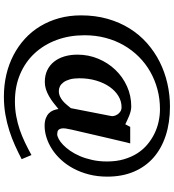

<svg xmlns="http://www.w3.org/2000/svg" viewBox="26 -753 884 976"><g transform="rotate(90 468.0 -265.0)"><path d="M877.9 -368.2Q877.9 -318.4 866.9 -275.6Q856 -232.9 837.2 -197.5Q818.4 -162.1 793.2 -134.5Q768.1 -106.9 739.3 -88.1Q710.4 -69.3 679.9 -59.6Q649.4 -49.8 620.1 -49.8Q597.2 -49.8 581.8 -55.7Q566.4 -61.5 556.4 -71Q546.4 -80.6 541.3 -93.3Q536.1 -106 534.2 -120.1Q518.6 -106.9 502.4 -94.5Q486.3 -82 469.2 -72.3Q452.1 -62.5 434.1 -56.6Q416 -50.8 397 -50.8Q362.8 -50.8 336.9 -63.2Q311 -75.7 293.5 -97.9Q275.9 -120.1 266.8 -150.4Q257.8 -180.7 257.8 -216.8Q257.8 -272.9 278.6 -322.5Q299.3 -372.1 335 -409.4Q370.6 -446.8 418.7 -468.5Q466.8 -490.2 521 -490.2Q532.7 -490.2 544.7 -487.3Q556.6 -484.4 568.4 -479.7Q580.1 -475.1 591.1 -469.7Q602.1 -464.4 611.8 -460L625 -484.9H709L704.1 -466.3Q700.7 -451.7 695.6 -430.2Q690.4 -408.7 684.3 -382.3Q678.2 -356 671.9 -329.1Q657.2 -266.1 639.2 -188Q635.3 -171.4 633.3 -157.7Q631.3 -144 633.3 -134.3Q635.3 -124.5 641.8 -119.1Q648.4 -113.8 662.1 -113.8Q671.9 -113.8 686.3 -121.3Q700.7 -128.9 716.1 -143.6Q731.4 -158.2 746.6 -179.9Q761.7 -201.7 773.7 -229.7Q785.6 -257.8 793.2 -292.2Q800.8 -326.7 800.8 -367.2Q800.8 -414.6 789.6 -452.9Q778.3 -491.2 759.3 -521Q740.2 -550.8 714.1 -572.5Q688 -594.2 658.7 -608.4Q629.4 -622.6 597.7 -629.4Q565.9 -636.2 535.2 -636.2Q482.4 -636.2 434.3 -623.3Q386.2 -610.4 344.5 -586.7Q302.7 -563 268.6 -528.8Q234.4 -494.6 210 -451.9Q185.5 -409.2 172.4 -359.1Q159.2 -309.1 159.2 -252.9Q159.2 -175.8 183.1 -111.1Q207 -46.4 251 1Q294.9 48.3 356.9 74.7Q418.9 101.1 495.1 101.1Q534.7 101.1 570.3 94.5Q606 87.9 639.2 76.7Q672.4 65.4 704.3 50Q736.3 34.7 768.1 17.1L789.1 66.9Q755.4 84.5 719.2 100.8Q683.1 117.2 644 129.6Q605 142.1 561.8 149.7Q518.6 157.2 471.2 157.2Q412.6 157.2 359.4 144.8Q306.2 132.3 260.3 108.4Q214.4 84.5 177 50.3Q139.6 16.1 113.3 -27.6Q86.9 -71.3 72.5 -123.3Q58.1 -175.3 58.1 -234.9Q58.1 -307.6 75.7 -369.6Q93.3 -431.6 124.8 -481.9Q156.2 -532.2 199.7 -570.6Q243.2 -608.9 294.7 -634.8Q346.2 -660.6 404.1 -673.8Q461.9 -687 522 -687Q603 -687 668.9 -665.5Q734.9 -644 781.2 -603.3Q827.6 -562.5 852.8 -503.2Q877.9 -443.8 877.9 -368.2ZM569.8 -388.2Q571.3 -394 569.1 -403.1Q566.9 -412.1 561.5 -420.4Q556.2 -428.7 546.9 -434.8Q537.6 -440.9 524.9 -440.9Q494.6 -440.9 468 -424.8Q441.4 -408.7 421.4 -380.1Q401.4 -351.6 389.6 -312Q377.9 -272.5 377.9 -226.1Q377.9 -197.8 383.5 -178Q389.2 -158.2 398.4 -145.8Q407.7 -133.3 418.9 -127.7Q430.2 -122.1 441.9 -122.1Q458 -122.1 470.9 -128.2Q483.9 -134.3 494.4 -143.6Q504.9 -152.8 513.7 -163.6Q522.5 -174.3 529.8 -183.1Z"/></g></svg>

Font: Charis SIL Viet
Style: Bold Italic
Weight: 700
Italic angle: -11°
Foundry: SIL International
Version: Version 5.000